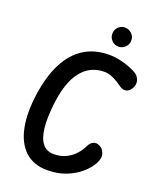

<svg xmlns="http://www.w3.org/2000/svg" viewBox="-219 -1382 1233 1516"><g transform="rotate(20 398.0 -624.5)"><path d="M369 10Q251.5 10 180.2 -57Q109 -124 85.2 -245.5Q61.5 -367 85.5 -529.5Q108.5 -687 164.8 -795Q221 -903 310 -958.5Q399 -1014 519.5 -1014Q566.5 -1014 615 -1002.8Q663.5 -991.5 702.8 -975.5Q742 -959.5 761.5 -945Q783 -929.5 793 -898.2Q803 -867 783.5 -831.5Q765 -799.5 738.2 -794.5Q711.5 -789.5 686 -807Q670 -819 644.8 -834.8Q619.5 -850.5 589.8 -862.5Q560 -874.5 530 -874.5Q447 -874.5 387.2 -830.8Q327.5 -787 291.2 -705.8Q255 -624.5 241.5 -511Q225.5 -382 235 -296.5Q244.5 -211 279 -168.8Q313.5 -126.5 371.5 -126.5Q431 -126.5 475.5 -148.5Q520 -170.5 550.8 -205.2Q581.5 -240 599 -277.5Q613.5 -308 638.5 -318.2Q663.5 -328.5 692.5 -312.5Q721 -298 733 -262.2Q745 -226.5 718.5 -177.5Q692.5 -130 642.5 -87Q592.5 -44 523 -17Q453.5 10 369 10ZM562 -1099Q530.5 -1099 507 -1122.2Q483.5 -1145.5 483.5 -1179Q483.5 -1211.5 506 -1235.2Q528.5 -1259 562 -1259Q593.5 -1259 618.2 -1236.2Q643 -1213.5 643 -1179Q643 -1145.5 619.2 -1122.2Q595.5 -1099 562 -1099Z"/></g></svg>

Font: Edu SA Hand
Style: Bold
Weight: 700
Designer: Tina and Corey Anderson, Eben Sorkin, Mirko Velimirovic
Foundry: Google for Education
Version: Version 2.000